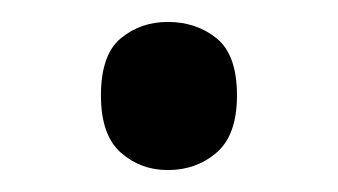

<svg xmlns="http://www.w3.org/2000/svg" viewBox="-20 -141 308 175"><path d="M72 -54Q72 -91 90 -106Q108 -121 133 -121Q159 -121 177.5 -106Q196 -91 196 -54Q196 -18 177.5 -2Q159 14 133 14Q108 14 90 -2Q72 -18 72 -54Z"/></svg>

Font: Noto Znamenny Musical Notation
Style: Regular
Weight: 400
Version: Version 1.003; ttfautohint (v1.8.4.7-5d5b)